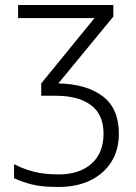

<svg xmlns="http://www.w3.org/2000/svg" viewBox="-20 -734 540 764"><path d="M212 10Q147 10 107 0Q67 -10 36 -25V-81Q69 -63 112 -51.5Q155 -40 213 -40Q296 -40 344 -82.5Q392 -125 392 -202Q392 -279 341.5 -316Q291 -353 203 -353H144V-402L356 -662H52V-714H431V-668L212 -402Q323 -400 388 -351.5Q453 -303 453 -202Q453 -138 423.5 -90.5Q394 -43 340 -16.5Q286 10 212 10Z"/></svg>

Font: Noto Sans Mono ExtraCondensed Light
Style: Regular
Weight: 300
Width: 2
Designer: Monotype Design Team
Foundry: Monotype Imaging Inc.
Version: Version 2.014; ttfautohint (v1.8.4.7-5d5b)